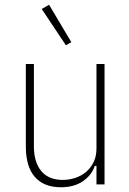

<svg xmlns="http://www.w3.org/2000/svg" viewBox="-20 -778 544 810"><path d="M387 -78H380Q366 -38 329 -13Q292 12 237 12Q165 12 127 -31.5Q89 -75 89 -160V-508H123V-161Q123 -94 154 -56.5Q185 -19 245 -19Q273 -19 299 -28Q325 -37 344.5 -54Q364 -71 375.5 -95.5Q387 -120 387 -151V-508H421V0H387ZM156 -740 187 -758 281 -600 258 -587Z"/></svg>

Font: IBM Plex Sans Condensed ExtraLight
Style: Regular
Weight: 200
Width: 3
Designer: Mike Abbink, Paul van der Laan, Pieter van Rosmalen
Foundry: Bold Monday
Version: Version 1.3